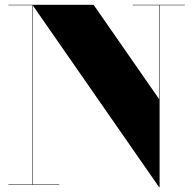

<svg xmlns="http://www.w3.org/2000/svg" viewBox="-20 -770 804 800"><path d="M15 -2H114V-748H15V-750H370L643 -357V-748H533V-750H750V-748H645V10H643L116 -748.5V-2H227V0H15Z"/></svg>

Font: Bodoni* 96pt Fatface
Style: Regular
Weight: 900
Version: Version 2.3